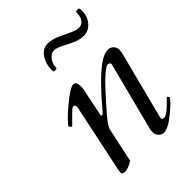

<svg xmlns="http://www.w3.org/2000/svg" viewBox="-199 -768 883 883"><g transform="rotate(-45 243.0 -326.5)"><path d="M183 -558C183 -548 184.3 -543 187 -543H197C202.3 -543 205 -545 205 -549C205 -577.4 226.2 -612 254 -612C262.7 -612 273 -609.3 285 -604C297 -598.7 313.8 -590.3 335.5 -579C357.2 -567.7 378.5 -562 399.5 -562C443.9 -562 475 -604.2 475 -650C475 -662 472.7 -668 468 -668H459C453.7 -668 451 -665.7 451 -661C451 -633 439.2 -604 410 -604C400.7 -604 389.5 -606.7 376.5 -612C363.5 -617.3 345.2 -625.8 321.5 -637.5C297.8 -649.2 275.7 -655 255 -655C210.8 -655 183 -603.8 183 -558ZM397 -381V-379L310 -41C309.3 -36.3 309 -29.8 309 -21.5C309 -3.7 326.5 14 345 14C363 14 388.2 0.8 420.5 -25.5C452.8 -51.8 472.3 -71.3 479 -84L470 -94L462 -86C429.3 -51.3 406.3 -34 393 -34C385 -34 381 -37.7 381 -45V-47L468 -385C468.7 -389 469 -395.3 469 -404C469 -422.2 451.8 -439 433 -439C413 -439 389.8 -428.8 363.5 -408.5C337.2 -388.2 308.7 -361.3 278 -328C254.2 -303 227.6 -270.9 207.5 -248C203.9 -243.9 195 -242.1 195 -250C205 -298.1 211.4 -326.1 218.5 -363C222 -381.3 225 -385.6 225 -407C225 -428.3 219 -439 207 -439C193 -439 165.8 -422.2 125.5 -388.5C85.2 -354.8 61.3 -330.7 54 -316L65 -304L110.5 -349.5C122.2 -361.2 130.3 -367 135 -367C142.3 -367 146 -362.3 146 -353V-351L81 -42C80.1 -36.4 73 -6.6 73 0C73 9.3 79 14.2 91 14.5H91.9C103.9 14.5 120.9 8 143 -5L178 -168C180 -177.3 183.8 -186.3 189.5 -195C209.3 -225.3 297.9 -322.7 326 -350C338.7 -362 350 -371.8 360 -379.5C370 -387.2 377.3 -391.2 382 -391.5C389.6 -392 397 -387.7 397 -381Z"/></g></svg>

Font: fbb
Style: Italic
Weight: 400
Italic angle: -12°
Designer: David J. Perry, Michael Sharpe
Version: Version 0.991